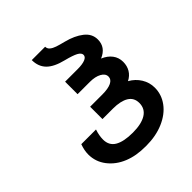

<svg xmlns="http://www.w3.org/2000/svg" viewBox="-203 -857 1006 1006"><g transform="rotate(-45 300.0 -354.0)"><path d="M174.5 -4.5Q120.5 -26.5 87.5 -69.2Q54.5 -112 54.5 -166Q54.5 -195.5 67 -230H176Q164.5 -196 164.5 -166.5Q164.5 -122.5 199.2 -102Q234 -81.5 301 -81.5Q364.5 -81.5 399.8 -103.2Q435 -125 435 -167.5Q435 -206.5 403.8 -225.5Q372.5 -244.5 316 -244.5H238.5V-336H329Q372 -336 395.2 -347.2Q418.5 -358.5 418.5 -379.5Q418.5 -401.5 393.8 -415.2Q369 -429 329 -429H238.5V-521.5H332Q367 -521.5 386.8 -529.5Q406.5 -537.5 406.5 -552.5Q406.5 -567.5 385.5 -578.8Q364.5 -590 317 -602Q253.5 -617.5 224.2 -647.2Q195 -677 195 -725H294Q294 -710.5 305.5 -700.8Q317 -691 335.8 -684.8Q354.5 -678.5 386.5 -670.5Q443.5 -656 480 -627.5Q516.5 -599 516.5 -556.5Q516.5 -498.5 457.5 -474Q491 -460 509.2 -435.8Q527.5 -411.5 527.5 -379.5Q527.5 -350 513.8 -327Q500 -304 473.5 -290.5Q508.5 -271 528.8 -238.2Q549 -205.5 549 -167Q549 -116 518 -74Q487 -32 430.5 -7.5Q374 17 301 17Q262.5 17 232 11.8Q201.5 6.5 174.5 -4.5Z"/></g></svg>

Font: JuliaMono SemiBold
Style: Regular
Weight: 600
Monospace: yes
Designer: cormullion
Foundry: corm
Version: Version 0.055; ttfautohint (v1.8.4)